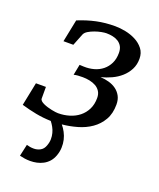

<svg xmlns="http://www.w3.org/2000/svg" viewBox="-149 -577 725 875"><g transform="rotate(20 213.5 -139.0)"><path d="M412.1 -392.1Q412.1 -362.8 400.1 -339.8Q388.2 -316.9 368.7 -299.6Q349.1 -282.2 324.2 -270.8Q299.3 -259.3 273.9 -252.9Q295.4 -252 315.4 -246.3Q335.4 -240.7 350.8 -229.5Q366.2 -218.3 375.5 -201.2Q384.8 -184.1 384.8 -160.2Q384.8 -116.2 366.9 -85.4Q349.1 -54.7 320.3 -34.7Q291.5 -14.6 255.1 -4.2Q218.8 6.3 181.6 9.8Q192.4 22.5 200.9 38.6Q209.5 54.7 213.6 72.5Q217.8 90.3 217 110.1Q216.3 129.9 209 149.9Q202.1 168.5 190.7 181.2Q179.2 193.8 164.8 201.4Q150.4 209 134.5 212.4Q118.7 215.8 102.5 215.8Q88.9 215.8 75.7 213.9Q62.5 211.9 51.3 209L64 151.9Q72.3 154.3 80.8 155.8Q89.4 157.2 99.1 157.2Q115.7 157.2 130.4 149.2Q145 141.1 151.4 123Q157.7 106.4 158 90.8Q158.2 75.2 154.5 61.3Q150.9 47.4 144 34.9Q137.2 22.5 128.9 12.2Q91.3 11.2 55.9 4.4Q20.5 -2.4 -16.1 -13.2L6.8 -126H55.2V-69.8Q55.2 -63.5 60.8 -58.3Q66.4 -53.2 75.4 -49.1Q84.5 -44.9 95.2 -41.7Q106 -38.6 116.2 -36.4Q126.5 -34.2 135 -33.2Q143.6 -32.2 147.9 -32.2Q176.8 -32.2 202.9 -40.3Q229 -48.3 248.8 -64.2Q268.6 -80.1 280.3 -103.5Q292 -127 292 -158.2Q292 -177.2 283.7 -190.2Q275.4 -203.1 262 -210.7Q248.5 -218.3 231.7 -221.7Q214.8 -225.1 198.2 -225.1Q186 -225.1 175 -224.4Q164.1 -223.6 154.8 -221.2L165 -272.9L185.1 -272Q211.4 -271 234.9 -277.6Q258.3 -284.2 276.1 -298.6Q293.9 -313 304.4 -334.5Q314.9 -356 314.9 -384.8Q314.9 -403.8 307.9 -416.3Q300.8 -428.7 289.1 -436.3Q277.3 -443.8 262.2 -447Q247.1 -450.2 231 -450.2Q222.2 -450.2 206.8 -447.3Q191.4 -444.3 175.8 -438.7Q160.2 -433.1 147.2 -425.3Q134.3 -417.5 129.9 -407.2L106.9 -349.1H59.1L81.1 -458Q125.5 -476.1 167.7 -485.1Q210 -494.1 257.8 -494.1Q281.2 -494.1 308.1 -488.8Q335 -483.4 358.2 -471.4Q381.3 -459.5 396.7 -439.9Q412.1 -420.4 412.1 -392.1Z"/></g></svg>

Font: Charis SIL
Style: Italic
Weight: 400
Italic angle: -11°
Foundry: SIL International
Version: Version 4.112